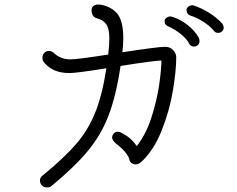

<svg xmlns="http://www.w3.org/2000/svg" viewBox="-20 -789 1040 841"><path d="M752 -538Q752 -481 737.5 -393Q723 -305 688 -217Q653 -129 597 -78Q586 -69 574 -69Q564 -69 556.5 -74.5Q549 -80 547 -89Q540 -120 487 -161Q471 -175 471 -188Q472 -198 479 -205Q486 -212 496 -212Q505 -212 510 -208Q553 -188 579 -149Q620 -201 644 -276.5Q668 -352 677.5 -419.5Q687 -487 687 -524Q651 -523 508 -500Q489 -371 456 -284.5Q423 -198 364.5 -127.5Q306 -57 205 26Q199 32 186 32Q171 32 162 22Q155 12 155 1Q155 -13 169 -22Q264 -100 315.5 -160.5Q367 -221 397.5 -297Q428 -373 446 -490Q316 -469 285 -469Q250 -469 223.5 -479Q197 -489 175 -513Q166 -522 166 -536Q166 -549 174 -557.5Q182 -566 195 -566Q205 -566 215 -558Q244 -529 289 -529Q319 -529 454 -550Q459 -597 459 -620Q459 -663 445.5 -682.5Q432 -702 404 -709Q381 -716 381 -745Q381 -756 389 -762.5Q397 -769 408 -769Q420 -769 424 -768Q472 -758 496 -726Q520 -694 520 -621Q520 -591 516 -560Q672 -584 703 -584Q725 -584 738.5 -569.5Q752 -555 752 -538ZM917 -654Q899 -676 869.5 -694.5Q840 -713 816 -720Q797 -726 797 -746Q797 -753 804 -759Q811 -765 820 -766Q826 -766 828 -765Q860 -755 895 -733.5Q930 -712 954 -685Q958 -680 960 -669Q960 -658 952.5 -651.5Q945 -645 936 -645Q923 -645 917 -654ZM808 -599Q796 -621 770.5 -641Q745 -661 720 -672Q710 -676 705.5 -681.5Q701 -687 701 -697Q701 -705 709 -711Q717 -717 726 -717Q729 -717 738 -714Q770 -704 801 -680Q832 -656 850 -625Q854 -617 854 -610Q854 -599 847 -592Q840 -585 830 -585Q823 -585 817 -588.5Q811 -592 808 -599Z"/></svg>

Font: Tsukimi Rounded
Style: Regular
Weight: 400
Designer: Takashi Funayama
Foundry: Takashi Funayama
Version: Version 1.032; ttfautohint (v1.8.3)